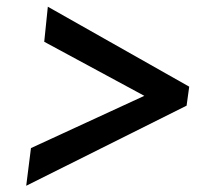

<svg xmlns="http://www.w3.org/2000/svg" viewBox="-20 -610 645 586"><path d="M549.5 -287.5 60 -43 74.5 -158 420.5 -317.5 115 -482.5 126 -589.5 557.5 -345.5Z"/></svg>

Font: Merriweather 36pt Black
Style: Italic
Weight: 900
Italic angle: -7.8°
Version: Version 2.101